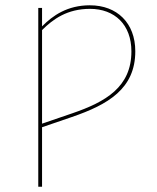

<svg xmlns="http://www.w3.org/2000/svg" viewBox="-20 -711 596 731"><path d="M322.6 -690.9C236.5 -690.9 181.1 -652 140.1 -610.6V-680.9H125.7V0H140.1V-226.6L253.3 -265.4C391.4 -312.8 495.1 -373 495.1 -515.8C495.1 -623.7 425.3 -690.8 322.6 -690.8ZM254.6 -279.4 140.1 -240.2V-596.4C182.4 -638.9 236.9 -677.3 322.6 -677.3C416.6 -677.3 480.3 -617.1 480.3 -515.4C480.3 -380 383 -323.3 254.6 -279.4Z"/></svg>

Font: Fira Sans Hair
Style: Regular
Weight: 100
Designer: bBox Type GmbH & Carrois Corporate GbR & Edenspiekermann AG
Foundry: bBox Type GmbH & Carrois Corporate GbR & Edenspiekermann AG
Version: Version 4.300;PS 004.300;hotconv 1.0.88;makeotf.lib2.5.64775